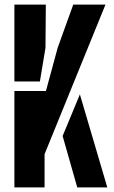

<svg xmlns="http://www.w3.org/2000/svg" viewBox="-20 -820 498 840"><path d="M43 0V-422H181L232.5 -611.5L300.5 -800H441.5L175 -145.5V0ZM43 -463.5V-800H180.5L179 -611L154.5 -463.5ZM318 0 254 -225 329.5 -407 449.5 0Z"/></svg>

Font: Big Shoulders Stencil Display ExtraBold
Style: Regular
Weight: 800
Designer: Patric King
Foundry: XO Type Co
Version: Version 1.000